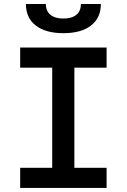

<svg xmlns="http://www.w3.org/2000/svg" viewBox="-20 -928 626 948"><path d="M237.8 0V-693.4H347.2V0ZM79.6 0V-99.6H506.3V0ZM79.6 -593.8V-693.4H506.3V-593.8ZM293 -764.2Q205.1 -764.2 156.5 -802Q107.9 -839.8 107.9 -908.2H206.5Q206.5 -873 229.5 -854.7Q252.4 -836.4 293 -836.4Q334 -836.4 356.7 -854.7Q379.4 -873 379.4 -908.2H478Q478 -839.8 429.4 -802Q380.9 -764.2 293 -764.2Z"/></svg>

Font: Cascadia Mono Medium
Style: Regular
Weight: 500
Monospace: yes
Designer: Aaron Bell
Foundry: Saja Typeworks
Version: Version 2407.024